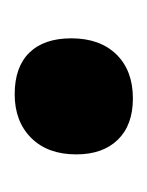

<svg xmlns="http://www.w3.org/2000/svg" viewBox="11 -390 205 268"><g transform="rotate(90 114.0 -255.5)"><path d="M117 -338Q154 -338 174.5 -317Q195 -296 195 -259Q195 -219 172 -196Q149 -173 111 -173Q73 -173 53 -193.5Q33 -214 33 -252Q33 -292 55.5 -315Q78 -338 117 -338Z"/></g></svg>

Font: Alegreya Sans ExtraBold
Style: Regular
Weight: 800
Designer: Juan Pablo del Peral
Foundry: Huerta Tipografica
Version: Version 2.007